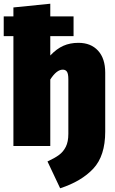

<svg xmlns="http://www.w3.org/2000/svg" viewBox="-20 -784 620 1031"><path d="M545 -394V-77Q545 53 481 121.5Q417 190 303 227L235 83Q274 65 297 48Q320 31 333.5 4Q347 -23 347 -65V-358Q347 -388 339.5 -399Q332 -410 317 -410Q284 -410 250 -357V0H52V-590H0V-696H52V-744L250 -764V-696H375V-590H250V-486Q284 -522 320 -538Q356 -554 401 -554Q468 -554 506.5 -512Q545 -470 545 -394Z"/></svg>

Font: FiraGO Heavy
Style: Regular
Weight: 900
Designer: bBox Type
Foundry: bBox Type GmbH
Version: Version 1.001